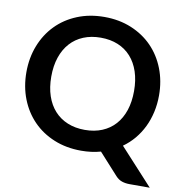

<svg xmlns="http://www.w3.org/2000/svg" viewBox="-93 -817 990 1045"><g transform="rotate(10 402.0 -295.0)"><path d="M766.5 -361.5Q766.5 -313 756.5 -268.8Q746.5 -224.5 727.8 -186Q709 -147.5 682 -115.2Q655 -83 620.5 -58.5L804 141.5H693Q669 141.5 649.8 135Q630.5 128.5 614.5 111L508.5 -6Q483 1 456.2 4.5Q429.5 8 400.5 8Q318.5 8 250.8 -19.8Q183 -47.5 134.8 -97Q86.5 -146.5 60 -214.2Q33.5 -282 33.5 -361.5Q33.5 -441 60 -508.8Q86.5 -576.5 134.8 -626Q183 -675.5 250.8 -703.2Q318.5 -731 400.5 -731Q482.5 -731 550 -703Q617.5 -675 665.5 -625.8Q713.5 -576.5 740 -508.8Q766.5 -441 766.5 -361.5ZM628.5 -361.5Q628.5 -421 612.8 -468.2Q597 -515.5 567.5 -548.5Q538 -581.5 495.8 -599Q453.5 -616.5 400.5 -616.5Q347.5 -616.5 305 -599Q262.5 -581.5 232.8 -548.5Q203 -515.5 187 -468.2Q171 -421 171 -361.5Q171 -302 187 -254.8Q203 -207.5 232.8 -174.8Q262.5 -142 305 -124.5Q347.5 -107 400.5 -107Q453.5 -107 495.8 -124.5Q538 -142 567.5 -174.8Q597 -207.5 612.8 -254.8Q628.5 -302 628.5 -361.5Z"/></g></svg>

Font: LatoHex
Style: Bold
Weight: 700
Designer: Lukasz Dziedzic
Foundry: tyPoland Lukasz Dziedzic
Version: Version 1.104; Western+Polish opensource